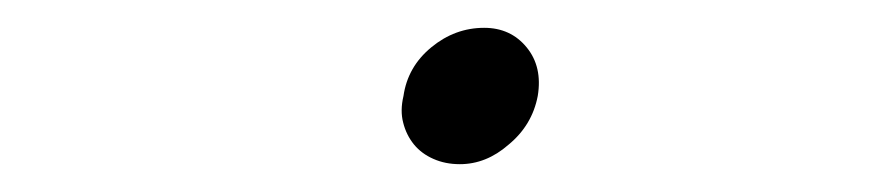

<svg xmlns="http://www.w3.org/2000/svg" viewBox="-20 -397 637 138"><path d="M270 -328Q273 -349 290 -363Q307 -377 328 -377Q347 -377 358.5 -363Q370 -349 366.5 -328Q362.5 -307 345.5 -293Q329.5 -279 310.5 -279Q300 -279 291.5 -282.8Q283 -286.5 277.5 -293.2Q272 -300 269.8 -308.8Q267.5 -317.5 270 -328Z"/></svg>

Font: Russisch Sans Light
Style: Italic
Weight: 300
Italic angle: -10°
Designer: Michael Sharanda (font) & Cristiano Sobral (main changes)
Foundry: Michael Sharanda
Version: Version 2.00;September 8, 2020;FontCreator 13.0.0.2681 64-bi